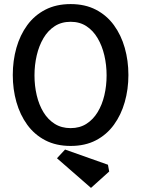

<svg xmlns="http://www.w3.org/2000/svg" viewBox="-20 -712 692 942"><path d="M326.6 4Q255.6 4 202.3 -23.6Q149 -51.3 113.6 -100Q78.3 -148.6 60.5 -211.4Q42.7 -274.2 42.7 -344Q42.7 -414.4 60.5 -477.2Q78.3 -540 113.6 -588.4Q149 -636.8 202.3 -664.4Q255.6 -692 326.6 -692Q397.6 -692 450.6 -664.4Q503.7 -636.8 539 -588.4Q574.3 -540 592.1 -477.2Q610 -414.4 610 -344Q610 -274.2 592.1 -211.4Q574.3 -148.6 539 -100Q503.7 -51.3 450.6 -23.6Q397.6 4 326.6 4ZM426.4 209.9 259.5 64.4 299.2 21.7 509.6 96.2 515.7 129.5ZM326.6 -83.4Q371.1 -83.4 404.1 -104.5Q437.1 -125.6 459 -161.7Q481 -197.8 492 -244.4Q503 -291 503 -342Q503 -393 492 -440.2Q481 -487.3 459 -524.6Q437.1 -561.9 404.1 -583.5Q371.1 -605.1 326.6 -605.1Q281.5 -605.1 248.3 -583.5Q215 -561.9 193.1 -524.6Q171.2 -487.3 160.2 -440.2Q149.2 -393 149.2 -342Q149.2 -291 160.2 -244.4Q171.2 -197.8 193.1 -161.7Q215 -125.6 248.3 -104.5Q281.5 -83.4 326.6 -83.4Z"/></svg>

Font: Kreon Light
Style: Regular
Weight: 300
Designer: Julia Petretta
Foundry: Julia Petretta and Eli Heuer
Version: Version 2.002